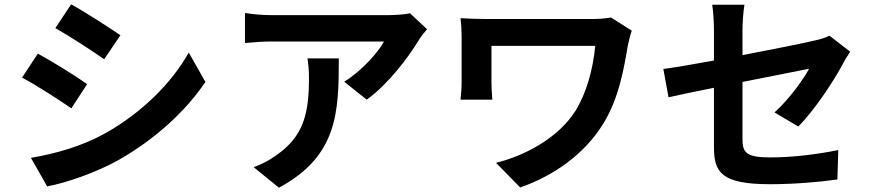

<svg xmlns="http://www.w3.org/2000/svg" viewBox="-20 -812 4040 888"><path d="M309 -792 236 -682C302 -645 406 -577 462 -538L537 -649C484 -685 375 -756 309 -792ZM123 -82 198 50C287 34 430 -16 532 -74C696 -168 837 -295 930 -433L853 -569C773 -426 634 -289 464 -194C355 -134 235 -101 123 -82ZM155 -564 82 -453C149 -418 253 -350 310 -311L383 -423C332 -459 222 -528 155 -564Z M1955 -677 1876 -751C1857 -745 1802 -742 1774 -742C1721 -742 1297 -742 1235 -742C1193 -742 1151 -746 1113 -752V-613C1160 -617 1193 -620 1235 -620C1297 -620 1696 -620 1756 -620C1730 -571 1652 -483 1572 -434L1676 -351C1774 -421 1869 -547 1916 -625C1925 -640 1944 -664 1955 -677ZM1547 -542H1402C1407 -510 1409 -483 1409 -452C1409 -288 1385 -182 1258 -94C1221 -67 1185 -50 1153 -39L1270 56C1542 -90 1547 -294 1547 -542Z M2902 -670 2806 -731C2779 -726 2744 -724 2711 -724C2640 -724 2273 -724 2233 -724C2186 -724 2142 -726 2110 -728C2113 -702 2115 -671 2115 -644C2115 -598 2115 -473 2115 -433C2115 -406 2113 -382 2110 -351H2257C2254 -382 2253 -418 2253 -433C2253 -473 2253 -569 2253 -600C2325 -600 2670 -600 2733 -600C2723 -492 2692 -381 2642 -300C2563 -175 2409 -92 2274 -59L2386 55C2546 -1 2682 -101 2765 -232C2843 -353 2866 -498 2884 -603C2887 -617 2896 -655 2902 -670Z M3912 -573 3816 -647C3797 -637 3773 -630 3745 -624C3700 -613 3560 -585 3414 -557V-675C3414 -709 3418 -759 3423 -790H3274C3279 -759 3282 -708 3282 -675V-532C3183 -514 3095 -499 3048 -493L3072 -362C3114 -372 3193 -388 3282 -406V-133C3282 -15 3315 40 3543 40C3650 40 3770 30 3853 18L3857 -118C3758 -98 3647 -84 3542 -84C3432 -84 3414 -106 3414 -168V-433L3722 -494C3694 -442 3628 -351 3562 -292L3672 -227C3744 -298 3835 -435 3879 -518C3888 -536 3903 -559 3912 -573Z"/></svg>

Font: Noto Sans CJK SC
Style: Bold
Weight: 700
Designer: Ryoko NISHIZUKA 西塚涼子 (kana, bopomofo & ideographs); Paul D. Hunt (Latin, Greek & Cyrillic); Sandoll Communications 산돌커뮤니
Foundry: Adobe
Version: Version 2.004;hotconv 1.0.118;makeotfexe 2.5.65603